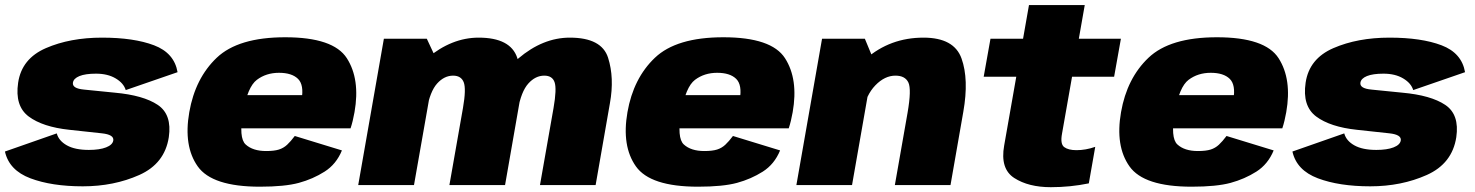

<svg xmlns="http://www.w3.org/2000/svg" viewBox="-23 -750 5978 778"><path d="M312.5 5Q438.5 5 541.5 -41Q644.5 -87 661 -194Q674.5 -286 616.2 -325Q558 -364 442 -374.5Q365.5 -382.5 317.2 -387Q269 -391.5 272.5 -415Q275 -432 299 -441.8Q323 -451.5 366 -451.5Q413.5 -451.5 445.8 -432.2Q478 -413 486.5 -385L696.5 -457.5Q683 -535.5 601.2 -566.5Q519.5 -597.5 390.5 -597.5Q261 -597.5 163 -555Q65 -512.5 50.5 -415Q36.5 -320.5 93.2 -278Q150 -235.5 258.5 -224Q339 -215 389.5 -209.8Q440 -204.5 436 -180.5Q433 -163 406.8 -152.8Q380.5 -142.5 337 -142.5Q281 -142.5 248 -161Q215 -179.5 207 -209.5L-3 -136Q14 -60 100.2 -27.5Q186.5 5 312.5 5Z M1030 6.5 1055.5 -138Q1001.5 -138 972.5 -164.5Q943.5 -191 962 -295.5Q980 -398 1017.8 -426.5Q1055.5 -455 1107.5 -455Q1159.5 -455 1184.5 -430.5Q1209.5 -406 1199 -346L1208.5 -364.5H955L931.5 -230H1397.5Q1407 -258.5 1413.5 -295.5Q1437 -429 1382.5 -514Q1328 -599 1132.5 -599Q942.5 -599 855.2 -516Q768 -433 744 -295.5Q720 -158 778.2 -75.8Q836.5 6.5 1030 6.5ZM1055.5 -138 1030 6.5Q1131 6.5 1188 -9Q1245 -24.5 1292.2 -54.5Q1339.5 -84.5 1362.5 -140.5L1171.5 -199Q1155 -177 1140.5 -163.5Q1126 -150 1107 -144Q1088 -138 1055.5 -138Z M1428.5 0H1654.5L1744.5 -511.5L1706.5 -593H1532.5ZM1798 0H2023.5L2081.5 -332Q2100 -434.5 2072.8 -516Q2045.5 -597.5 1916.5 -597.5Q1807 -597.5 1707.8 -514.2Q1608.5 -431 1594.5 -349L1706 -305Q1719.5 -379.5 1748.2 -411.5Q1777 -443.5 1813 -443.5Q1845.5 -443.5 1856 -416.8Q1866.5 -390 1853 -312.5ZM2165 0H2390.5L2448.5 -332Q2467 -434.5 2441 -516Q2415 -597.5 2286 -597.5Q2176.5 -597.5 2077 -512.8Q1977.5 -428 1964 -349L2075.5 -305Q2089 -379.5 2117.8 -411.5Q2146.5 -443.5 2182.5 -443.5Q2215 -443.5 2224.2 -416.8Q2233.5 -390 2220 -312.5Z M2805.5 6.5 2831 -138Q2777 -138 2748 -164.5Q2719 -191 2737.5 -295.5Q2755.5 -398 2793.2 -426.5Q2831 -455 2883 -455Q2935 -455 2960 -430.5Q2985 -406 2974.5 -346L2984 -364.5H2730.5L2707 -230H3173Q3182.5 -258.5 3189 -295.5Q3212.5 -429 3158 -514Q3103.5 -599 2908 -599Q2718 -599 2630.8 -516Q2543.5 -433 2519.5 -295.5Q2495.5 -158 2553.8 -75.8Q2612 6.5 2805.5 6.5ZM2831 -138 2805.5 6.5Q2906.5 6.5 2963.5 -9Q3020.5 -24.5 3067.8 -54.5Q3115 -84.5 3138 -140.5L2947 -199Q2930.5 -177 2916 -163.5Q2901.5 -150 2882.5 -144Q2863.5 -138 2831 -138Z M3204 0H3429.5L3518 -505L3481.5 -593H3308ZM3603 0H3828.5L3880.5 -297.5Q3903.5 -428.5 3873.2 -513Q3843 -597.5 3719 -597.5Q3583.5 -597.5 3485 -511.2Q3386.5 -425 3372 -341.5L3474 -298Q3486 -365 3524 -404.2Q3562 -443.5 3605.5 -443.5Q3644.5 -443.5 3657.8 -415.8Q3671 -388 3654.5 -293Z M4235 8.5Q4314 8.5 4389 -7L4415 -155Q4376.5 -141.5 4339 -141.5Q4306 -141.5 4289.2 -154Q4272.5 -166.5 4280.5 -209L4321 -439H4491.5L4519 -593H4348.5L4372.5 -729.5H4146.5L4122.5 -593H3990.5L3963 -439H4095L4046 -160.5Q4029 -66 4086.8 -28.8Q4144.5 8.5 4235 8.5Z M4805.5 6.5 4831 -138Q4777 -138 4748 -164.5Q4719 -191 4737.5 -295.5Q4755.5 -398 4793.2 -426.5Q4831 -455 4883 -455Q4935 -455 4960 -430.5Q4985 -406 4974.5 -346L4984 -364.5H4730.5L4707 -230H5173Q5182.5 -258.5 5189 -295.5Q5212.5 -429 5158 -514Q5103.5 -599 4908 -599Q4718 -599 4630.8 -516Q4543.5 -433 4519.5 -295.5Q4495.5 -158 4553.8 -75.8Q4612 6.5 4805.5 6.5ZM4831 -138 4805.5 6.5Q4906.5 6.5 4963.5 -9Q5020.5 -24.5 5067.8 -54.5Q5115 -84.5 5138 -140.5L4947 -199Q4930.5 -177 4916 -163.5Q4901.5 -150 4882.5 -144Q4863.5 -138 4831 -138Z M5529.5 5Q5655.5 5 5758.5 -41Q5861.5 -87 5878 -194Q5891.5 -286 5833.2 -325Q5775 -364 5659 -374.5Q5582.5 -382.5 5534.2 -387Q5486 -391.5 5489.5 -415Q5492 -432 5516 -441.8Q5540 -451.5 5583 -451.5Q5630.5 -451.5 5662.8 -432.2Q5695 -413 5703.5 -385L5913.5 -457.5Q5900 -535.5 5818.2 -566.5Q5736.5 -597.5 5607.5 -597.5Q5478 -597.5 5380 -555Q5282 -512.5 5267.5 -415Q5253.5 -320.5 5310.2 -278Q5367 -235.5 5475.5 -224Q5556 -215 5606.5 -209.8Q5657 -204.5 5653 -180.5Q5650 -163 5623.8 -152.8Q5597.5 -142.5 5554 -142.5Q5498 -142.5 5465 -161Q5432 -179.5 5424 -209.5L5214 -136Q5231 -60 5317.2 -27.5Q5403.5 5 5529.5 5Z"/></svg>

Font: Anybody UltraCondensed Thin Black
Style: Italic
Weight: 900
Italic angle: -10°
Version: Version 1.111